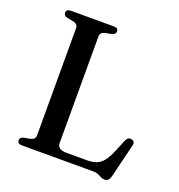

<svg xmlns="http://www.w3.org/2000/svg" viewBox="-130 -809 876 938"><g transform="rotate(20 308.0 -340.5)"><path d="M307 -661.5 274 -655.5Q262 -652.5 255.5 -646Q249 -639.5 249 -628.5V-75.5Q249 -57 260.8 -48.8Q272.5 -40.5 297 -40.5H402.5Q431.5 -40.5 451.5 -48Q471.5 -55.5 486.8 -74.5Q502 -93.5 517 -128L545 -195.5Q550 -205.5 556.5 -209.5Q563 -213.5 572.5 -211.5Q582.5 -209.5 586.5 -202.8Q590.5 -196 587.5 -184L545 -9.5Q541 5 534 12Q527 19 515 19Q505 19 496.2 14.2Q487.5 9.5 477 4.8Q466.5 0 450.5 0H80.5Q67.5 0 61.8 -5Q56 -10 56 -18Q56 -33.5 75 -38.5L108 -44.5Q120 -47.5 126.2 -54Q132.5 -60.5 132.5 -71.5V-628.5Q132.5 -639.5 126.2 -646Q120 -652.5 108 -655.5L75 -661.5Q56 -666.5 56 -682Q56 -690.5 61.8 -695.2Q67.5 -700 80.5 -700H301.5Q314.5 -700 320.2 -695.2Q326 -690.5 326 -682Q326 -666.5 307 -661.5Z"/></g></svg>

Font: Fraunces 12pt
Style: Regular
Weight: 400
Version: Version 1.000;[b76b70a41]